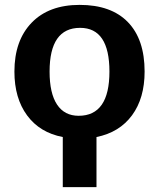

<svg xmlns="http://www.w3.org/2000/svg" viewBox="-20 -558 651 786"><path d="M375 208H237V3Q143 -15 91 -85.5Q39 -156 39 -265Q39 -392 109.5 -465Q180 -538 306 -538Q435 -538 503.5 -467.5Q572 -397 572 -265Q572 -156 520.5 -86Q469 -16 375 3ZM428 -265Q428 -444 308 -444Q183 -444 183 -265Q183 -176 213.5 -130Q244 -84 302 -84Q428 -84 428 -265Z"/></svg>

Font: Libra Sans
Style: Bold
Weight: 700
Foundry: Context Ltd
Version: Version 1.000